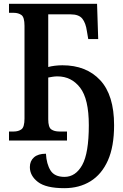

<svg xmlns="http://www.w3.org/2000/svg" viewBox="-20 -734 644 1003"><path d="M316 249Q220 249 178 216.5Q136 184 136 139Q136 107 157.5 88Q179 69 220 69Q223 123 244 156.5Q265 190 317 190Q375 190 409.5 128Q444 66 444 -80Q444 -217 398.5 -276Q353 -335 280 -335Q267 -335 255 -333Q243 -331 232 -329V-111Q232 -69 248 -58Q264 -47 290 -47H330V0H27V-47H52Q76 -47 92 -58.5Q108 -70 108 -115V-599Q108 -644 92 -655.5Q76 -667 52 -667H27V-714H487L493 -530H441L434 -571Q428 -614 410 -636.5Q392 -659 349 -659H232V-384Q246 -388 266 -390.5Q286 -393 306 -393Q431 -393 503.5 -315Q576 -237 576 -80Q576 32 543.5 104.5Q511 177 452.5 213Q394 249 316 249Z"/></svg>

Font: Noto Serif Condensed SemiBold
Style: Regular
Weight: 600
Width: 3
Designer: Monotype Design Team
Foundry: Monotype Imaging Inc.
Version: Version 2.013